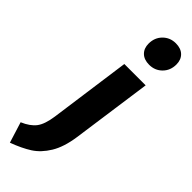

<svg xmlns="http://www.w3.org/2000/svg" viewBox="-445 -828 1063 1063"><g transform="rotate(45 86.0 -296.5)"><path d="M-106 101Q-54 79 -29 46.5Q-4 14 6 -56L72 -533H239L173 -62Q160 28 126 83.5Q92 139 46 168.5Q0 198 -68 223ZM87 -708Q87 -755 117.5 -785.5Q148 -816 193 -816Q233 -816 255.5 -794Q278 -772 278 -735Q278 -688 247.5 -657.5Q217 -627 172 -627Q132 -627 109.5 -649Q87 -671 87 -708Z"/></g></svg>

Font: Fira Sans Extra Condensed ExtraBold
Style: Italic
Weight: 800
Width: 3
Italic angle: -8°
Designer: Carrois Corporate & Edenspiekermann AG
Foundry: Carrois Corporate GbR & Edenspiekermann AG
Version: Version 4.203